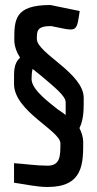

<svg xmlns="http://www.w3.org/2000/svg" viewBox="-20 -739 385 766"><path d="M181 -719C38 -719 37 -660 37 -579C37 -555 47 -529 60 -509C34 -485 36 -454 36 -415V-404C36 -295 221 -218 221 -167C221 -118 221 -78 170 -78C125 -78 81 -85 36 -88V-10C81 -4 125 7 170 7C312 7 312 -87 312 -173C312 -190 306 -210 297 -228C315 -263 314 -308 314 -348C314 -448 127 -526 127 -584C127 -615 127 -635 184 -635L223 -627C286 -614 287 -618 298 -695ZM106 -424C106 -439 107 -451 110 -464L145 -436C195 -393 242 -357 242 -331V-280C227 -293 212 -300 200 -311C150 -350 106 -389 106 -424Z"/></svg>

Font: Economica
Style: Bold
Weight: 700
Designer: Vicente Lamonaca
Foundry: Vicente Lamonaca
Version: Version 1.100